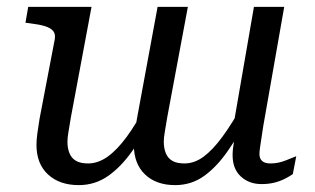

<svg xmlns="http://www.w3.org/2000/svg" viewBox="-20 -528 916 558"><path d="M186 -187Q182 -162 179 -145Q176 -128 176 -116Q176 -97 182 -82.5Q188 -68 201 -60.5Q214 -53 236 -53Q265 -53 292.5 -72.5Q320 -92 348 -130Q376 -168 405 -224L429 -199Q398 -137 365 -90Q332 -43 294 -16.5Q256 10 209 10Q153 10 119.5 -21Q86 -52 86 -107Q86 -121 88.5 -140Q91 -159 95 -183L139 -413Q142 -429 134.5 -438Q127 -447 110.5 -452Q94 -457 69 -460L54 -462L62 -508H246ZM745 -161Q742 -140 739.5 -124.5Q737 -109 735.5 -98Q734 -87 734 -80Q734 -67 742 -60Q750 -53 766 -53Q789 -53 811 -62Q833 -71 841 -74L831 -22Q821 -15 807 -8Q793 -1 776.5 3Q760 7 740 7Q704 7 680 -15Q656 -37 656 -77Q656 -86 657 -95.5Q658 -105 660 -116Q662 -127 665 -141L655 -144L718 -508H806ZM466 -187Q462 -162 459 -145Q456 -128 456 -116Q456 -97 462 -82.5Q468 -68 481 -60.5Q494 -53 516 -53Q545 -53 571.5 -72.5Q598 -92 626 -130Q654 -168 685 -224L709 -199Q675 -137 642.5 -90Q610 -43 573 -16.5Q536 10 489 10Q434 10 401.5 -21Q369 -52 369 -107Q369 -116 370 -127.5Q371 -139 373 -153Q375 -167 378 -183L438 -508H526Z"/></svg>

Font: Roboto Serif 20pt
Style: Italic
Weight: 400
Italic angle: -10°
Designer: Greg Gazdowicz
Foundry: Commercial Type
Version: Version 1.008